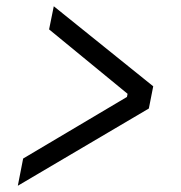

<svg xmlns="http://www.w3.org/2000/svg" viewBox="-20 -582 580 614"><path d="M54 -75 386 -272 388 -282 137 -488 152 -562 470 -306 456 -235 37 12Z"/></svg>

Font: IBM Plex Sans Condensed
Style: Italic
Weight: 400
Width: 3
Italic angle: -11°
Designer: Mike Abbink, Paul van der Laan, Pieter van Rosmalen
Foundry: Bold Monday
Version: Version 1.3